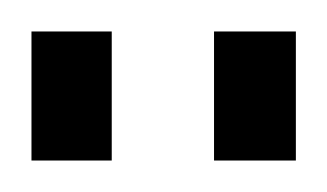

<svg xmlns="http://www.w3.org/2000/svg" viewBox="-20 -743 208 122"><path d="M0 -641V-723H51V-641ZM116 -641V-723H168V-641Z"/></svg>

Font: Archivo ExtraCondensed Light
Style: Regular
Weight: 300
Width: 2
Designer: Hector Gatti
Foundry: Omnibus-Type
Version: Version 2.001